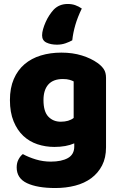

<svg xmlns="http://www.w3.org/2000/svg" viewBox="-20 -766 607 967"><path d="M250 -717Q278 -746 321 -746Q342 -746 359 -740Q376 -734 392 -723Q371 -680 359.5 -640.5Q348 -601 344 -563Q330 -555 310 -548Q290 -541 267 -541Q236 -541 214 -551.5Q192 -562 192 -588Q192 -602 197 -619.5Q202 -637 210 -655Q218 -673 228.5 -689Q239 -705 250 -717ZM289 -501Q346 -501 392.5 -486.5Q439 -472 471 -449Q491 -435 502.5 -418Q514 -401 514 -374V-24Q514 29 494 67.5Q474 106 439.5 131.5Q405 157 358.5 169Q312 181 259 181Q168 181 116 156.5Q64 132 64 77Q64 54 73.5 36.5Q83 19 95 10Q124 26 160.5 37Q197 48 236 48Q290 48 322 30Q354 12 354 -28V-44Q313 -26 254 -26Q209 -26 168.5 -39.5Q128 -53 97.5 -81.5Q67 -110 48.5 -155Q30 -200 30 -262Q30 -323 49.5 -368Q69 -413 103.5 -442.5Q138 -472 185.5 -486.5Q233 -501 289 -501ZM351 -356Q344 -360 330.5 -364Q317 -368 297 -368Q248 -368 223.5 -340.5Q199 -313 199 -262Q199 -204 223.5 -178.5Q248 -153 286 -153Q327 -153 351 -172Z"/></svg>

Font: Baloo Bhaijaan
Style: Regular
Weight: 400
Designer: Devika Bhansali and Ek Type
Foundry: Ek Type
Version: Version 1.443;PS 1.000;hotconv 16.6.51;makeotf.lib2.5.65220;